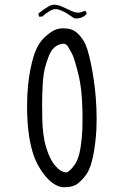

<svg xmlns="http://www.w3.org/2000/svg" viewBox="-20 -804 540 810"><path d="M293.5 -726.6Q298.3 -726.1 303.2 -726.1Q327.1 -726.1 344.7 -744.1Q345.2 -745.6 345.2 -746.8Q345.2 -748 345 -748.8Q344.7 -749.5 344.5 -750.5Q344.2 -751.5 344 -752.4Q343.8 -753.4 343.3 -753.9Q341.8 -756.3 339.4 -758.3L319.3 -752Q314.5 -750.5 310.5 -750.5Q306.6 -750.5 300.8 -751.5Q294.9 -752.4 287.8 -755.4Q280.8 -758.3 276.4 -760.3Q272 -762.2 267.6 -764.2Q258.8 -768.6 252.2 -771.5Q245.6 -774.4 242.2 -775.9Q238.8 -777.3 235.6 -778.6Q232.4 -779.8 229 -780.8Q216.8 -784.2 209.5 -784.2Q198.7 -784.2 188 -778.8Q172.4 -770.5 142.6 -747.6Q142.6 -746.6 142.6 -745.1Q142.6 -739.3 145 -734.4L146.5 -733.4L158.7 -734.4Q174.3 -748.5 187.5 -756.3Q203.1 -765.6 214.4 -765.6Q225.6 -765.6 243.7 -757.3Q261.7 -749 293.5 -726.6ZM161.1 -462.9Q164.1 -494.1 168.5 -513.7Q175.8 -542.5 187.5 -571.8Q200.7 -603 226.1 -614.3Q237.3 -619.6 246.6 -619.6Q255.9 -619.6 263.2 -612.3Q265.6 -609.9 267.6 -606.4Q275.9 -591.8 283.7 -577.6Q292 -562.5 306.6 -506.8Q321.8 -451.7 325.7 -386.2Q328.1 -343.3 328.1 -314.9Q328.1 -286.6 327.6 -264.6Q325.7 -216.8 318.8 -175.3Q311.5 -132.3 294.9 -108.9Q278.3 -85.4 263.7 -77.6L261.7 -76.7H259.3Q236.3 -77.6 212.4 -105.5Q189.9 -131.8 174.8 -182.1Q167 -207 163.1 -237.5Q159.2 -268.1 158.4 -299.1Q157.7 -330.1 157.7 -362.3Q157.7 -394.5 158.9 -421.1Q160.2 -447.8 161.1 -462.9ZM251 -14.2Q287.6 -14.2 306.2 -28.3Q328.1 -44.9 345.2 -69.6Q362.3 -94.2 372.8 -145.8Q383.3 -197.3 386.7 -258.3Q387.7 -279.8 387.7 -302.7Q387.7 -345.7 383.8 -395Q377.4 -470.2 363 -538.3Q348.6 -606.4 334 -629.9Q318.8 -653.8 303.7 -666.5Q282.7 -684.6 247.6 -684.6Q232.9 -684.6 220.7 -681.2Q197.8 -674.3 168 -646.5Q138.2 -618.7 122.1 -566.9Q106 -515.1 98.6 -446.8Q94.2 -404.3 94.2 -357.4Q94.2 -241.2 117.2 -163.6Q134.3 -106.4 170.4 -62.5Q205.6 -19.5 243.2 -14.2Q247.1 -14.2 251 -14.2Z"/></svg>

Font: NaikaiFont
Style: Light
Weight: 300
Version: Version 1.89